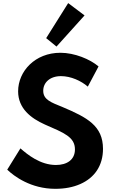

<svg xmlns="http://www.w3.org/2000/svg" viewBox="-20 -1172 722 1208"><path d="M512 -1075 409 -1152.5 270.5 -932 335.5 -879ZM327.5 16C387.5 16 440 6 485 -14C575 -53.5 628 -130 628 -235.5C628 -380.5 528.5 -433 373.5 -498.5C301 -528 252 -544.5 252 -601C252 -651.5 293 -693 363.5 -693C426 -693 490 -663.5 532.5 -627L600 -754C546.5 -799.5 449.5 -840 360 -840C200.5 -840 94 -723.5 94 -597.5C94 -490 174 -428 262.5 -388.5C383 -336 451.5 -310 451.5 -232C451.5 -167 401.5 -134 332 -134C232.5 -134 152.5 -200 108.5 -238.5L25.5 -104.5C68 -63.5 174 16 327.5 16Z"/></svg>

Font: Spartan
Style: Bold
Weight: 700
Designer: Matt Bailey, Mirko Velimirovic
Foundry: Matt Bailey
Version: Version 1.003